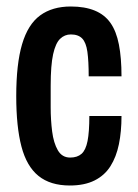

<svg xmlns="http://www.w3.org/2000/svg" viewBox="-20 -559 424 591"><path d="M195 12Q135 12 98.5 -17.5Q62 -47 46 -108Q30 -169 30 -263Q30 -362 48 -423Q66 -484 103.5 -511.5Q141 -539 198 -539Q241 -539 271.5 -526.5Q302 -514 320 -488.5Q338 -463 346 -422Q354 -381 354 -324H253Q253 -371 249 -399.5Q245 -428 233 -440.5Q221 -453 198 -453Q179 -453 165 -439.5Q151 -426 143.5 -392Q136 -358 136 -295V-229Q136 -190 140.5 -154.5Q145 -119 158 -96.5Q171 -74 196 -74Q218 -74 231 -85.5Q244 -97 249.5 -125Q255 -153 255 -202H354Q354 -154 346 -115Q338 -76 320 -47.5Q302 -19 271 -3.5Q240 12 195 12Z"/></svg>

Font: Archivo ExtraCondensed SemiBold
Style: Regular
Weight: 600
Width: 2
Designer: Hector Gatti
Foundry: Omnibus-Type
Version: Version 2.001